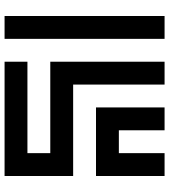

<svg xmlns="http://www.w3.org/2000/svg" viewBox="30 -770 740 840"><g transform="rotate(-90 400.0 -350.0)"><path d="M50 -700V-400H450V0H550V-500H150V-600H550V-700ZM650 0H750V-700H650ZM50 -300V0H150V-200H250V0H350V-300Z"/></g></svg>

Font: Mourier
Style: Regular
Weight: 400
Designer: Eric Mourier
Foundry: Velvetyne Type Foundry
Version: Version 2.000;hotconv 1.0.109;makeotfexe 2.5.65596